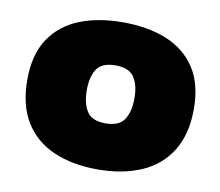

<svg xmlns="http://www.w3.org/2000/svg" viewBox="-65 -845 790 688"><g transform="rotate(10 330.5 -501.5)"><path d="M330.1 -233.9Q238.3 -233.9 170.2 -263.7Q102.1 -293.5 64.7 -354Q27.3 -414.6 27.3 -507.3Q27.3 -598.1 65.4 -656Q103.5 -713.9 171.6 -741.5Q239.7 -769 330.1 -769Q420.4 -769 488.5 -741.5Q556.6 -713.9 595 -656Q633.3 -598.1 633.3 -507.3Q633.3 -415 595.7 -354.2Q558.1 -293.5 490 -263.7Q421.9 -233.9 330.1 -233.9ZM330.1 -401.4Q379.9 -401.4 398.4 -430.4Q417 -459.5 417 -507.3Q417 -556.2 398.2 -584.2Q379.4 -612.3 330.1 -612.3Q280.8 -612.3 262.2 -584.2Q243.7 -556.2 243.7 -507.3Q243.7 -459.5 262 -430.4Q280.3 -401.4 330.1 -401.4Z"/></g></svg>

Font: Holtwood One SC
Style: Regular
Weight: 400
Designer: Vernon Adams
Foundry: Vernon Adams
Version: Version 1.100; ttfautohint (v1.8.4.7-5d5b)